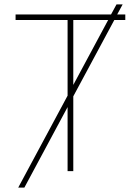

<svg xmlns="http://www.w3.org/2000/svg" viewBox="-20 -780 640 875"><path d="M501 -689 314 -341V0H288V-292L91 75H63L288 -344V-689H51V-714H486L511 -760H539L514 -714H551V-689ZM473 -689H314V-393Z"/></svg>

Font: Noto Sans Mono UI Thin
Style: Regular
Weight: 250
Monospace: yes
Designer: Monotype Design team
Foundry: Monotype Imaging Inc.
Version: Version 1.000